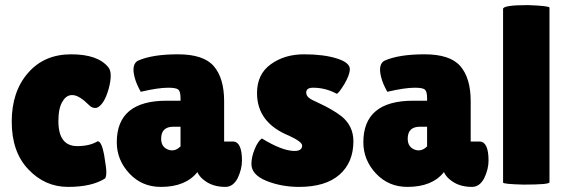

<svg xmlns="http://www.w3.org/2000/svg" viewBox="-20 -723 2220 753"><path d="M209 -248Q209 -150 283 -150Q332 -150 363 -169Q378 -169 388 -118Q397 -65 397 -48Q397 -30 392 -23Q340 10 247 10Q156 10 91 -59Q26 -127 26 -246Q26 -364 90 -437Q153 -510 259 -510Q364 -510 405 -459Q423 -437 406 -374Q388 -311 359 -300Q342 -297 329 -311Q292 -348 266.5 -350Q241 -352 226 -326Q209 -301 209 -248Z M633 -328H688V-338Q688 -364 679.5 -371.5Q671 -379 640 -379Q600 -379 532 -363Q514 -395 507.5 -421.5Q501 -448 505 -463.5Q509 -479 521 -485Q577 -510 678 -510Q778 -510 818 -464Q859 -417 859 -326V-168H893Q929 -168 929 -93Q929 -60 912 -24Q894 10 864 10Q811 10 777 -19Q762 -31 754 -48Q708 10 611 10Q537 10 488 -42Q438 -95 438 -165Q438 -328 633 -328ZM688 -226H660Q612 -226 612 -179Q612 -147 638.5 -136.5Q665 -126 688 -149Z M966 -80Q966 -107 979 -138.5Q992 -170 1007 -180Q1087 -131 1135 -131Q1165 -131 1165 -152Q1165 -167 1113 -191Q988 -242 988 -358Q988 -432 1042 -471Q1096 -510 1172 -510Q1249 -510 1300 -494Q1352 -478 1352 -452Q1352 -430 1331 -394Q1309 -358 1301 -355Q1257 -379 1208 -379Q1181 -379 1181 -360Q1181 -348 1191.5 -339.5Q1202 -331 1230 -319Q1284 -294 1318 -268Q1366 -230 1366 -169Q1366 -86 1311.5 -38Q1257 10 1153 10Q1083 10 1024 -14Q966 -38 966 -80Z M1600 -328H1655V-338Q1655 -364 1646.5 -371.5Q1638 -379 1607 -379Q1567 -379 1499 -363Q1481 -395 1474.5 -421.5Q1468 -448 1472 -463.5Q1476 -479 1488 -485Q1544 -510 1645 -510Q1745 -510 1785 -464Q1826 -417 1826 -326V-168H1860Q1896 -168 1896 -93Q1896 -60 1879 -24Q1861 10 1831 10Q1778 10 1744 -19Q1729 -31 1721 -48Q1675 10 1578 10Q1504 10 1455 -42Q1405 -95 1405 -165Q1405 -328 1600 -328ZM1655 -226H1627Q1579 -226 1579 -179Q1579 -147 1605.5 -136.5Q1632 -126 1655 -149Z M2135 -693V-8Q2135 1 2033 1Q1953 -1 1953 -7V-688Q1953 -703 2050 -703Q2135 -700 2135 -693Z"/></svg>

Font: FC Lilita One
Style: Regular
Weight: 400
Designer: Juan Montoreano
Foundry: Juan Montoreano
Version: Version 1.002